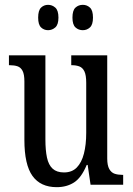

<svg xmlns="http://www.w3.org/2000/svg" viewBox="-20 -765 550 795"><path d="M215 10Q148 10 114.5 -36.5Q81 -83 81 -186V-428Q81 -457 73.5 -471.5Q66 -486 52.5 -490.5Q39 -495 21 -495H17V-536H168V-188Q168 -143 174.5 -112.5Q181 -82 198 -66.5Q215 -51 245 -51Q278 -51 298 -71.5Q318 -92 327.5 -129Q337 -166 337 -215V-422Q337 -454 329.5 -469.5Q322 -485 308.5 -490Q295 -495 278 -495H275V-536H424V-109Q424 -80 432.5 -65Q441 -50 455 -45.5Q469 -41 486 -41H490V0H355L343 -82H339Q317 -29 286.5 -9.5Q256 10 215 10ZM323 -640Q305 -640 292.5 -651.5Q280 -663 280 -692Q280 -722 292.5 -733.5Q305 -745 323 -745Q340 -745 352.5 -733.5Q365 -722 365 -692Q365 -663 352.5 -651.5Q340 -640 323 -640ZM179 -640Q162 -640 150 -651.5Q138 -663 138 -692Q138 -722 150 -733.5Q162 -745 179 -745Q196 -745 209 -733.5Q222 -722 222 -692Q222 -663 209 -651.5Q196 -640 179 -640Z"/></svg>

Font: Noto Serif ExtraCondensed
Style: Regular
Weight: 400
Width: 2
Designer: Monotype Design Team
Foundry: Monotype Imaging Inc.
Version: Version 2.013